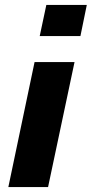

<svg xmlns="http://www.w3.org/2000/svg" viewBox="-20 -763 374 783"><path d="M142 -616 169 -743H334L308 -616ZM14 0 121 -510H284L176 0Z"/></svg>

Font: Saira Thin
Style: Bold Italic
Weight: 700
Italic angle: -12°
Version: Version 1.101